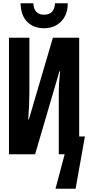

<svg xmlns="http://www.w3.org/2000/svg" viewBox="-20 -945 540 1176"><path d="M395 -925H317Q313 -855 250 -855Q188 -855 184 -925H106Q108 -849 147.5 -810.5Q187 -772 250 -772Q313 -772 354 -813Q395 -854 395 -925ZM443 211 500 -109H465V-714H304L157 -214H153Q160 -312 160 -374V-714H35V0H195L344 -508H348Q343 -457 341.5 -426.5Q340 -396 340 -346V0H376L320 211Z"/></svg>

Font: Noto Sans Mono UI Condensed
Style: Bold
Weight: 700
Width: 3
Designer: Monotype Design team
Foundry: Monotype Imaging Inc.
Version: 1.000